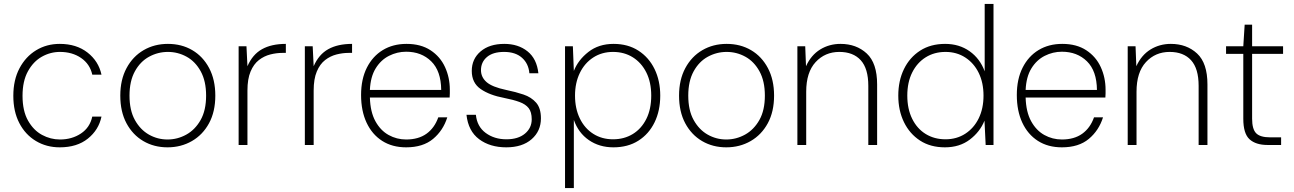

<svg xmlns="http://www.w3.org/2000/svg" viewBox="-20 -740 6605 980"><path d="M285 12Q217 12 163 -20.5Q109 -53 78.5 -112Q48 -171 48 -251Q48 -332 79.5 -391.5Q111 -451 164.5 -483.5Q218 -516 285 -516Q370 -516 426.5 -472Q483 -428 498 -359H451Q439 -413 394 -444Q349 -475 286 -475Q237 -475 193.5 -450.5Q150 -426 122.5 -376Q95 -326 95 -251Q95 -174 123 -124.5Q151 -75 194.5 -51.5Q238 -28 286 -28Q347 -28 393 -58.5Q439 -89 451 -145H498Q484 -77 428.5 -32.5Q373 12 285 12Z M835 12Q766 12 711.5 -20Q657 -52 625.5 -111Q594 -170 594 -252Q594 -333 626 -392.5Q658 -452 713 -484Q768 -516 837 -516Q907 -516 961.5 -484Q1016 -452 1047.5 -392.5Q1079 -333 1079 -252Q1079 -170 1047 -111Q1015 -52 959.5 -20Q904 12 835 12ZM835 -28Q886 -28 931 -53Q976 -78 1004 -127.5Q1032 -177 1032 -252Q1032 -326 1004.5 -376Q977 -426 932.5 -450.5Q888 -475 837 -475Q786 -475 741 -450.5Q696 -426 668.5 -376Q641 -326 641 -252Q641 -177 668.5 -127.5Q696 -78 740 -53Q784 -28 835 -28Z M1198 0V-504H1238L1243 -402Q1269 -462 1317.5 -489Q1366 -516 1439 -516V-470H1421Q1391 -470 1359.5 -462Q1328 -454 1301.5 -433.5Q1275 -413 1259 -375Q1243 -337 1243 -278V0Z M1536 0V-504H1576L1581 -402Q1607 -462 1655.5 -489Q1704 -516 1777 -516V-470H1759Q1729 -470 1697.5 -462Q1666 -454 1639.5 -433.5Q1613 -413 1597 -375Q1581 -337 1581 -278V0Z M2053 12Q1982 12 1930.5 -21Q1879 -54 1851 -114Q1823 -174 1823 -255Q1823 -336 1852.5 -394.5Q1882 -453 1934 -484.5Q1986 -516 2055 -516Q2128 -516 2177.5 -483.5Q2227 -451 2251.5 -397.5Q2276 -344 2276 -282Q2276 -272 2276 -263Q2276 -254 2275 -242H1868Q1870 -169 1896 -121.5Q1922 -74 1963.5 -51Q2005 -28 2053 -28Q2116 -28 2157 -57.5Q2198 -87 2217 -141H2263Q2242 -74 2190.5 -31Q2139 12 2053 12ZM2053 -476Q2007 -476 1965.5 -455Q1924 -434 1897.5 -391Q1871 -348 1868 -281H2232Q2231 -378 2181 -427Q2131 -476 2053 -476Z M2564 12Q2481 12 2425.5 -29.5Q2370 -71 2361 -154H2409Q2415 -94 2459 -61.5Q2503 -29 2565 -29Q2625 -29 2659.5 -58Q2694 -87 2694 -131Q2694 -168 2678.5 -188Q2663 -208 2631.5 -219.5Q2600 -231 2554 -240Q2479 -254 2433.5 -285.5Q2388 -317 2388 -378Q2388 -439 2433 -477.5Q2478 -516 2554 -516Q2625 -516 2672.5 -478Q2720 -440 2728 -366H2682Q2678 -415 2644.5 -445Q2611 -475 2553 -475Q2496 -475 2465.5 -449Q2435 -423 2435 -382Q2435 -346 2463.5 -321Q2492 -296 2563 -281Q2612 -271 2652 -257.5Q2692 -244 2716.5 -216Q2741 -188 2741 -136Q2741 -71 2693.5 -29.5Q2646 12 2564 12Z M2864 220V-504H2904L2909 -378Q2931 -434 2983.5 -475Q3036 -516 3112 -516Q3185 -516 3238.5 -481.5Q3292 -447 3321 -387.5Q3350 -328 3350 -252Q3350 -175 3321 -115.5Q3292 -56 3238.5 -22Q3185 12 3111 12Q3039 12 2985.5 -25Q2932 -62 2909 -128V220ZM3109 -29Q3166 -29 3210 -56Q3254 -83 3279 -133Q3304 -183 3304 -252Q3304 -320 3279 -370Q3254 -420 3210 -447.5Q3166 -475 3109 -475Q3052 -475 3008 -446.5Q2964 -418 2939.5 -367.5Q2915 -317 2915 -252Q2915 -186 2939.5 -135.5Q2964 -85 3008 -57Q3052 -29 3109 -29Z M3687 12Q3618 12 3563.5 -20Q3509 -52 3477.5 -111Q3446 -170 3446 -252Q3446 -333 3478 -392.5Q3510 -452 3565 -484Q3620 -516 3689 -516Q3759 -516 3813.5 -484Q3868 -452 3899.5 -392.5Q3931 -333 3931 -252Q3931 -170 3899 -111Q3867 -52 3811.5 -20Q3756 12 3687 12ZM3687 -28Q3738 -28 3783 -53Q3828 -78 3856 -127.5Q3884 -177 3884 -252Q3884 -326 3856.5 -376Q3829 -426 3784.5 -450.5Q3740 -475 3689 -475Q3638 -475 3593 -450.5Q3548 -426 3520.5 -376Q3493 -326 3493 -252Q3493 -177 3520.5 -127.5Q3548 -78 3592 -53Q3636 -28 3687 -28Z M4050 0V-504H4090L4094 -402Q4120 -459 4166.5 -487.5Q4213 -516 4270 -516Q4351 -516 4404 -467Q4457 -418 4457 -309V0H4412V-302Q4412 -390 4373.5 -432.5Q4335 -475 4264 -475Q4191 -475 4143 -423Q4095 -371 4095 -272V0Z M4803 12Q4729 12 4676 -22.5Q4623 -57 4594 -116.5Q4565 -176 4565 -252Q4565 -328 4594 -387.5Q4623 -447 4676.5 -481.5Q4730 -516 4804 -516Q4876 -516 4929 -478.5Q4982 -441 5006 -376V-720H5051V0H5011L5005 -124Q4982 -67 4930 -27.5Q4878 12 4803 12ZM4806 -29Q4863 -29 4907 -57.5Q4951 -86 4975.5 -136Q5000 -186 5000 -252Q5000 -318 4975.5 -368Q4951 -418 4907 -446.5Q4863 -475 4806 -475Q4749 -475 4705 -447.5Q4661 -420 4636 -370Q4611 -320 4611 -252Q4611 -184 4636 -133.5Q4661 -83 4705 -56Q4749 -29 4806 -29Z M5400 12Q5329 12 5277.5 -21Q5226 -54 5198 -114Q5170 -174 5170 -255Q5170 -336 5199.5 -394.5Q5229 -453 5281 -484.5Q5333 -516 5402 -516Q5475 -516 5524.5 -483.5Q5574 -451 5598.5 -397.5Q5623 -344 5623 -282Q5623 -272 5623 -263Q5623 -254 5622 -242H5215Q5217 -169 5243 -121.5Q5269 -74 5310.5 -51Q5352 -28 5400 -28Q5463 -28 5504 -57.5Q5545 -87 5564 -141H5610Q5589 -74 5537.5 -31Q5486 12 5400 12ZM5400 -476Q5354 -476 5312.5 -455Q5271 -434 5244.5 -391Q5218 -348 5215 -281H5579Q5578 -378 5528 -427Q5478 -476 5400 -476Z M5736 0V-504H5776L5780 -402Q5806 -459 5852.5 -487.5Q5899 -516 5956 -516Q6037 -516 6090 -467Q6143 -418 6143 -309V0H6098V-302Q6098 -390 6059.5 -432.5Q6021 -475 5950 -475Q5877 -475 5829 -423Q5781 -371 5781 -272V0Z M6450 0Q6390 0 6358 -29Q6326 -58 6326 -134V-465H6238V-504H6326L6333 -614H6371V-504H6529V-465H6371V-134Q6371 -81 6391.5 -60Q6412 -39 6463 -39H6519V0Z"/></svg>

Font: DM Sans ExtraLight
Style: Regular
Weight: 200
Designer: Colophon Foundry, Jonny Pinhorn
Foundry: Colophon Foundry
Version: Version 4.004; ttfautohint (v1.8.4.7-5d5b)